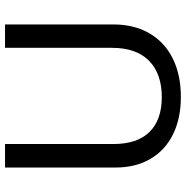

<svg xmlns="http://www.w3.org/2000/svg" viewBox="-8 -720 738 762"><g transform="rotate(-90 361.0 -339.0)"><path d="M356.9 9.8Q272.5 9.8 209.5 -21Q146.5 -51.8 111.8 -110.4Q77.1 -168.9 77.1 -250V-688H170.4V-257.8Q170.4 -163.6 218.3 -114.7Q266.1 -65.9 356.4 -65.9Q449.2 -65.9 500.7 -116.5Q552.2 -167 552.2 -264.2V-688H645V-258.8Q645 -175.3 609.6 -114.7Q574.2 -54.2 509.5 -22.2Q444.8 9.8 356.9 9.8Z"/></g></svg>

Font: Arial
Style: Regular
Weight: 400
Designer: Steve Matteson
Foundry: Ascender Corporation
Version: Version 2.00.3